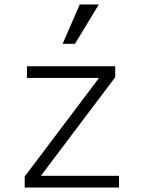

<svg xmlns="http://www.w3.org/2000/svg" viewBox="-20 -835 640 855"><path d="M90 0H510V-52H162L493 -491V-540H100V-488H421L90 -49ZM420 -815H335L259 -640H314Z"/></svg>

Font: CommitMonoV142 ExtLt
Style: Regular
Weight: 200
Monospace: yes
Designer: Eigil Nikolajsen
Foundry: Eigil Nikolajsen
Version: Version 1.142